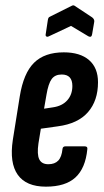

<svg xmlns="http://www.w3.org/2000/svg" viewBox="-20 -693 388 719"><path d="M152 6Q78 6 46.5 -38.5Q15 -83 28 -169L54 -332Q68 -419 107.5 -458Q147 -497 219 -497Q280 -497 313.5 -468Q347 -439 347 -385Q347 -316 309.5 -273Q272 -230 197 -220L133 -211L124 -156Q118 -115 127 -96.5Q136 -78 161 -78Q185 -78 198 -91.5Q211 -105 214 -135Q215 -145 225 -145H297Q309 -145 307 -134Q300 -63 262.5 -28.5Q225 6 152 6ZM145 -286 178 -291Q213 -296 232 -317.5Q251 -339 251 -371Q251 -414 211 -414Q186 -414 173.5 -397Q161 -380 154 -338ZM163 -557Q157 -554 153.5 -556.5Q150 -559 151 -564L159 -617Q160 -623 161.5 -626Q163 -629 168 -631L248 -671Q255 -675 260 -671L325 -628Q334 -621 333 -612L325 -565Q323 -551 311 -557L246 -596Z"/></svg>

Font: Sofia Sans Extra Condensed
Style: Bold Italic
Weight: 700
Italic angle: -9°
Designer: Botio Nikoltchev, Ani Petrova
Foundry: lettersoup
Version: Version 4.101